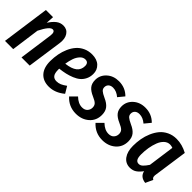

<svg xmlns="http://www.w3.org/2000/svg" viewBox="95 -1264 2000 2000"><g transform="rotate(45 1094.5 -264.5)"><path d="M336.9 -543.9Q391.6 -543.9 419.9 -500.7Q448.2 -457.5 438 -386.2L382.8 0H262.2L314 -372.1Q322.3 -437 286.1 -437Q244.1 -437 183.1 -314L140.1 0H19L92.8 -528.8H198.2L192.9 -440.9Q224.6 -490.2 259 -517.1Q293.5 -543.9 336.9 -543.9Z M760.7 -543Q833.5 -543 874 -504.2Q914.6 -465.3 913.6 -405.8Q913.1 -362.8 896.2 -328.9Q879.4 -294.9 853 -272.7Q826.7 -250.5 787.6 -234.4Q748.5 -218.3 709.7 -209.5Q670.9 -200.7 622.6 -194.8V-181.2Q622.6 -127.4 640.9 -104.2Q659.2 -81.1 694.8 -81.1Q723.6 -81.1 749.3 -92Q774.9 -103 807.6 -127L851.6 -53.2Q770 15.1 677.7 15.1Q593.8 15.1 546.9 -37.1Q500 -89.4 500.5 -186Q501 -239.7 510.5 -290Q520 -340.3 540.5 -386.7Q561 -433.1 590.8 -467.5Q620.6 -502 664.3 -522.5Q708 -543 760.7 -543ZM630.9 -275.9Q714.8 -285.6 754.6 -317.6Q794.4 -349.6 794.4 -404.8Q794.4 -456.1 748.5 -456.1Q715.8 -456.1 690.7 -428.7Q665.5 -401.4 652.1 -363.3Q638.7 -325.2 630.9 -275.9Z M1156.2 -543Q1251 -543 1314.5 -478L1259.3 -411.1Q1211.9 -452.1 1160.2 -452.1Q1128.4 -452.1 1109.9 -435.3Q1091.3 -418.5 1091.3 -390.1Q1091.3 -366.2 1108.9 -350.1Q1126.5 -334 1172.4 -313Q1226.1 -289.6 1252.7 -256.1Q1279.3 -222.7 1279.3 -168.9Q1279.3 -86.4 1221.2 -35.6Q1163.1 15.1 1076.2 15.1Q971.2 15.1 900.4 -63L966.3 -128.9Q1019.5 -77.1 1076.2 -77.1Q1115.2 -77.1 1135.7 -99.9Q1156.2 -122.6 1156.2 -153.8Q1156.2 -183.6 1139.2 -201.4Q1122.1 -219.2 1076.2 -238.8Q1021 -262.7 995.6 -294.2Q970.2 -325.7 970.2 -377Q970.2 -446.3 1022.9 -494.6Q1075.7 -543 1156.2 -543Z M1545.4 -543Q1640.1 -543 1703.6 -478L1648.4 -411.1Q1601.1 -452.1 1549.3 -452.1Q1517.6 -452.1 1499 -435.3Q1480.5 -418.5 1480.5 -390.1Q1480.5 -366.2 1498 -350.1Q1515.6 -334 1561.5 -313Q1615.2 -289.6 1641.8 -256.1Q1668.5 -222.7 1668.5 -168.9Q1668.5 -86.4 1610.4 -35.6Q1552.2 15.1 1465.3 15.1Q1360.4 15.1 1289.6 -63L1355.5 -128.9Q1408.7 -77.1 1465.3 -77.1Q1504.4 -77.1 1524.9 -99.9Q1545.4 -122.6 1545.4 -153.8Q1545.4 -183.6 1528.3 -201.4Q1511.2 -219.2 1465.3 -238.8Q1410.2 -262.7 1384.8 -294.2Q1359.4 -325.7 1359.4 -377Q1359.4 -446.3 1412.1 -494.6Q1464.8 -543 1545.4 -543Z M2005.4 -543Q2088.4 -543 2168.5 -499L2116.7 -136.2Q2111.3 -110.8 2114.5 -94Q2117.7 -77.1 2135.3 -68.8L2097.7 13.2Q2017.1 3.4 2003.4 -64.9Q1974.6 -25.4 1944.1 -5.1Q1913.6 15.1 1872.6 15.1Q1808.1 15.1 1771.2 -35.2Q1734.4 -85.4 1734.4 -169.9Q1734.4 -223.6 1743.4 -274.9Q1752.4 -326.2 1773.4 -375.2Q1794.4 -424.3 1825 -461.2Q1855.5 -498 1901.9 -520.5Q1948.2 -543 2005.4 -543ZM1998.5 -453.1Q1962.9 -453.1 1934.8 -427.2Q1906.7 -401.4 1890.4 -359.1Q1874 -316.9 1865.7 -268.1Q1857.4 -219.2 1857.4 -168Q1857.4 -120.6 1870.4 -99.4Q1883.3 -78.1 1909.7 -78.1Q1933.6 -78.1 1954.1 -97.7Q1974.6 -117.2 1999.5 -154.8L2039.6 -444.8Q2019 -453.1 1998.5 -453.1Z"/></g></svg>

Font: Fira Sans Compressed Medium
Style: Italic
Weight: 500
Width: 3
Italic angle: -8°
Designer: Carrois Corporate & Edenspiekermann AG
Foundry: Carrois Corporate GbR & Edenspiekermann AG
Version: Version 4.203;PS 004.203;hotconv 1.0.88;makeotf.lib2.5.64775